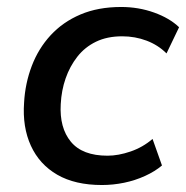

<svg xmlns="http://www.w3.org/2000/svg" viewBox="-20 -521 533 550"><path d="M272 9Q195 9 144 -20.5Q93 -50 68.5 -103.5Q44 -157 49 -227Q52 -282 71 -332Q90 -382 125 -420Q160 -458 210.5 -479.5Q261 -501 327 -501Q377 -501 421.5 -485Q466 -469 493 -443L457 -368Q433 -392 400 -404.5Q367 -417 330 -417Q287 -417 255 -401.5Q223 -386 201.5 -358.5Q180 -331 168 -296.5Q156 -262 154 -223Q150 -155 183 -115Q216 -75 288 -75Q319 -75 354 -87Q389 -99 417 -123L444 -47Q424 -30 395.5 -17Q367 -4 335.5 2.5Q304 9 272 9Z"/></svg>

Font: Nunito Sans 10pt SemiBold
Style: Italic
Weight: 600
Italic angle: -9°
Designer: Vernon Adams
Foundry: Vernon Adams
Version: Version 3.101;gftools[0.9.27]